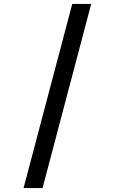

<svg xmlns="http://www.w3.org/2000/svg" viewBox="-20 -820 610 982"><path d="M446.5 -800 197.5 142H100.5L349.5 -800Z"/></svg>

Font: League Mono Narrow Medium
Style: Regular
Weight: 500
Width: 3
Designer: Tyler Finck
Foundry: The League of Moveable Type / Tyler Finck
Version: Version 2.210